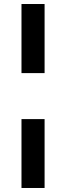

<svg xmlns="http://www.w3.org/2000/svg" viewBox="-20 -825 329 956"><path d="M87 -805H202V-461H87ZM87 -232H202V111H87Z"/></svg>

Font: Montserrat-Arabic SemiBold
Style: Regular
Weight: 600
Designer: Mohamed Gaber
Foundry: Kief Type Foundry
Version: Version 5.008;PS 005.008;hotconv 1.0.88;makeotf.lib2.5.64775